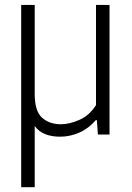

<svg xmlns="http://www.w3.org/2000/svg" viewBox="-20 -562 552 802"><path d="M68.5 220V-541.5H125V-169Q125 -98 155.5 -70.5Q186 -43 234.5 -43Q269 -43 311 -61Q353 -79 381 -123V-541.5H437.5V0H389L384.5 -60H380Q350 -25 311 -8Q272 9 231 9Q197 9 170 -1.2Q143 -11.5 125 -35.5V220Z"/></svg>

Font: Encode Sans Semi Condensed Light
Style: Regular
Weight: 300
Width: 4
Designer: Multiple Designers
Foundry: Impallari Type
Version: Version 3.000; ttfautohint (v1.8.3) -l 8 -r 50 -G 200 -x 14 